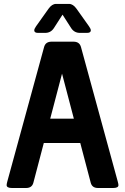

<svg xmlns="http://www.w3.org/2000/svg" viewBox="-20 -941 626 961"><path d="M260.3 -921.4H325.7Q345.7 -921.4 362.8 -897.5L425.3 -809.6Q434.6 -796.4 434.6 -789.1Q434.6 -776.4 415.5 -776.4H379.9Q351.6 -776.4 335.9 -800.8L293 -867.7L250 -800.8Q234.4 -776.4 206.1 -776.4H170.4Q151.4 -776.4 151.4 -789.1Q151.4 -796.4 160.6 -809.6L223.1 -897.5Q240.2 -921.4 260.3 -921.4ZM40 0Q13.2 0 13.2 -14.6Q13.2 -20 16.6 -32.7L200.7 -705.6Q208 -732.4 237.8 -732.4H348.1Q377.9 -732.4 385.3 -705.6L569.3 -32.7Q572.8 -20 572.8 -14.2Q572.8 0 545.9 0H470.7Q440.9 0 434.1 -26.4L381.8 -225.1H199.2L147 -26.4Q140.1 0 110.4 0ZM349.6 -347.2 290.5 -572.3 231.4 -347.2Z"/></svg>

Font: Simply Mono
Style: Bold
Weight: 700
Designer: Wojciech Kalinowski "wmk69" (wmk69@o2.pl)
Foundry: Wojciech Kalinowski "wmk69" (wmk69@o2.pl)
Version: Version 1.0.0